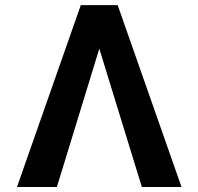

<svg xmlns="http://www.w3.org/2000/svg" viewBox="-20 -748 794 768"><path d="M547.4 0 369.6 -578.1 344.2 -727.5H450.7L706.1 0ZM384.8 -578.1 207.5 0H47.9L303.2 -727.5H409.7Z"/></svg>

Font: Inter
Style: 650
Weight: 650
Designer: Rasmus Andersson
Foundry: rsms
Version: Version 4.001;git-66647c0bb